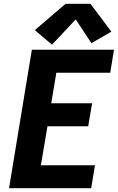

<svg xmlns="http://www.w3.org/2000/svg" viewBox="-20 -999 625 1019"><path d="M28 0H464L484 -122H197L232 -329H448L469 -451H252L279 -613H565L585 -735H149ZM256 -762 382 -896 465 -770 571 -831 460 -979H328L165 -839Z"/></svg>

Font: Iosevka Sparkle Heavy Oblique
Style: Regular
Weight: 900
Italic angle: -9°
Designer: Belleve Invis
Foundry: Belleve Invis
Version: Version 4.5.0; ttfautohint (v1.8.3)